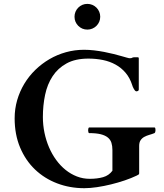

<svg xmlns="http://www.w3.org/2000/svg" viewBox="-20 -966 853 999"><path d="M56.2 -350.1Q56.2 -399.4 69.3 -444.8Q82.5 -490.2 106.4 -530Q130.4 -569.8 163.8 -602.3Q197.3 -634.8 237.3 -658.2Q277.3 -681.6 323 -694.3Q368.7 -707 417 -707Q442.9 -707 469.7 -703.9Q496.6 -700.7 522.2 -695.8Q547.9 -690.9 570.8 -685.1Q593.8 -679.2 611.1 -674.3Q628.4 -669.4 639.4 -666.3Q650.4 -663.1 651.9 -663.1H657.7Q661.6 -663.1 663.8 -663.8Q666 -664.6 667.7 -665.5Q669.4 -666.5 671.4 -667.2Q673.3 -668 677.2 -668H696.8Q697.8 -668 700 -667.2Q702.1 -666.5 702.1 -662.6V-500Q702.1 -494.6 697.5 -492.7Q692.9 -490.7 689.5 -490.7Q685.1 -491.2 681.6 -495.6Q678.2 -500 675.3 -505.4Q672.4 -510.7 670.4 -515.6Q668.5 -520.5 668 -522.9Q655.8 -561 633.5 -587.2Q611.3 -613.3 581.3 -629.9Q551.3 -646.5 515.4 -653.8Q479.5 -661.1 439.9 -661.1Q372.1 -661.1 326.7 -636.2Q281.2 -611.3 253.7 -569.3Q226.1 -527.3 214.6 -472.4Q203.1 -417.5 203.1 -356.9Q203.1 -315.4 211.4 -275.4Q219.7 -235.4 235.1 -199.5Q250.5 -163.6 272.5 -133.5Q294.4 -103.5 321.5 -81.8Q348.6 -60.1 380.1 -47.9Q411.6 -35.6 446.8 -35.6Q486.3 -35.6 516.4 -44.2Q546.4 -52.7 564.9 -77.6V-185.5Q564.9 -206.5 559.8 -222.9Q554.7 -239.3 541 -250.5Q527.3 -261.7 503.9 -267.6Q480.5 -273.4 443.8 -273.4Q440.9 -273.4 439.7 -279.1Q438.5 -284.7 438.5 -288.6Q438.5 -291 439.7 -296.9Q440.9 -302.7 443.8 -302.7H783.7Q787.6 -302.7 788.3 -297.1Q789.1 -291.5 789.1 -288.6Q789.1 -286.1 788.1 -280.8Q787.1 -275.4 783.7 -273.4Q770.5 -268.1 756.6 -264.2Q742.7 -260.3 731 -253.9Q719.2 -247.6 711.7 -236.6Q704.1 -225.6 704.1 -206.5V-64Q704.1 -60.1 700.9 -57.6Q697.8 -55.2 690.9 -52.2Q663.6 -39.1 628.9 -27.3Q594.2 -15.6 557.6 -6.6Q521 2.4 484.9 7.8Q448.7 13.2 418.9 13.2Q343.3 13.2 277.3 -12Q211.4 -37.1 162.1 -84.2Q112.8 -131.3 84.5 -198.7Q56.2 -266.1 56.2 -350.1ZM367.7 -878.9Q367.7 -892.6 372.8 -904.8Q377.9 -917 387.2 -926.3Q396.5 -935.5 408.4 -940.7Q420.4 -945.8 434.6 -945.8Q448.2 -945.8 460.4 -940.7Q472.7 -935.5 481.9 -926.3Q491.2 -917 496.3 -904.8Q501.5 -892.6 501.5 -878.9Q501.5 -864.7 496.3 -852.8Q491.2 -840.8 481.9 -831.5Q472.7 -822.3 460.4 -817.1Q448.2 -812 434.6 -812Q420.4 -812 408.4 -817.1Q396.5 -822.3 387.2 -831.5Q377.9 -840.8 372.8 -852.8Q367.7 -864.7 367.7 -878.9Z"/></svg>

Font: Cardo
Style: Bold
Weight: 700
Designer: David J. Perry
Foundry: David J. Perry
Version: Version 1.0011